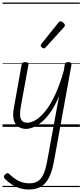

<svg xmlns="http://www.w3.org/2000/svg" viewBox="-20 -1009 655 1527"><path d="M187 16Q152 16 126 -1Q100 -18 89.5 -55.5Q79 -93 91 -155L152 -495Q154 -506 160.5 -510.5Q167 -515 181 -515Q196 -515 202.5 -509.5Q209 -504 206 -493L145 -158Q138 -116 140 -88.5Q142 -61 156.5 -47Q171 -33 197 -33Q229 -33 266 -55.5Q303 -78 342.5 -127.5Q382 -177 419 -256.5Q456 -336 488 -449L495 -495Q497 -506 503.5 -510.5Q510 -515 523 -515Q540 -515 545 -509Q550 -503 548 -492L410 270Q396 348 372 398.5Q348 449 309 473.5Q270 498 210 498Q171 498 137 487.5Q103 477 74 458Q45 439 20 415Q12 406 11 397.5Q10 389 21 378Q32 368 39 368Q46 368 55 376Q90 410 128 429.5Q166 449 214 449Q257 449 284.5 429.5Q312 410 328.5 370Q345 330 356 268L450 -246Q420 -173 386 -123Q352 -73 316.5 -42.5Q281 -12 248 2Q215 16 187 16ZM328 -624Q322 -624 313 -631.5Q304 -639 304 -646Q304 -650 305.5 -653.5Q307 -657 310 -661L443 -827Q448 -834 452 -836.5Q456 -839 461 -839Q468 -839 476 -834Q484 -829 490 -822Q496 -815 496 -808Q496 -803 494.5 -800Q493 -797 488 -792L344 -633Q336 -624 328 -624ZM0 469H615V479H0ZM0 -20H615V0H0ZM0 -505H615V-500H0ZM0 -989H615V-979H0Z"/></svg>

Font: Playwrite DE VA Guides
Style: Regular
Weight: 400
Designer: Veronika Burian, José Scaglione
Foundry: TypeTogether
Version: Version 1.003